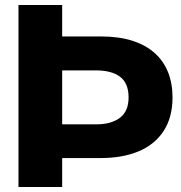

<svg xmlns="http://www.w3.org/2000/svg" viewBox="-20 -749 724 769"><path d="M174 -116V-251H366Q425 -251 460 -277Q495 -303 495 -359Q495 -388 486 -409Q477 -430 459.5 -442.5Q442 -455 418.5 -461Q395 -467 366 -467H174V-603H384Q456 -603 509.5 -586Q563 -569 599 -537Q635 -505 653 -460Q671 -415 671 -359Q671 -279 635.5 -224.5Q600 -170 535.5 -143Q471 -116 384 -116ZM54 0V-729H229V0Z"/></svg>

Font: Mona Sans Expanded
Style: Bold
Weight: 700
Width: 7
Designer: Deni Anggara
Foundry: GitHub
Version: Version 2.000